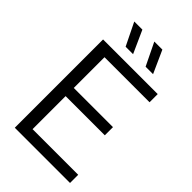

<svg xmlns="http://www.w3.org/2000/svg" viewBox="-277 -1042 1138 1138"><g transform="rotate(45 291.5 -473.0)"><path d="M84.5 0V-740H542.5V-671.5H165V-68.5H547.5V0ZM135.5 -345.5V-414H493.5V-345.5ZM377 -804 308 -946H375.5L439.5 -804ZM209.5 -804 140 -946H208L272 -804Z"/></g></svg>

Font: Encode Sans SC Condensed Thin
Style: Regular
Weight: 400
Version: Version 3.002